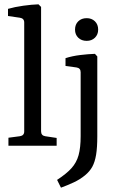

<svg xmlns="http://www.w3.org/2000/svg" viewBox="-20 -674 543 888"><path d="M170 -67Q170 -47 189 -44L242 -36V0H19V-37L72 -44Q92 -47 92 -66V-570Q92 -589 72 -592L17 -600V-633Q48 -642 87.5 -647.5Q127 -653 158 -654L170 -642ZM430 -413V-44Q430 8 424.5 41.5Q419 75 407 97Q395 119 373 137Q350 156 321 169.5Q292 183 262 194L244 158Q287 130 310.5 104Q334 78 343.5 43.5Q353 9 353 -44V-340Q353 -359 334 -362L283 -369V-405Q314 -415 351 -419.5Q388 -424 419 -425ZM434 -537Q434 -514 419 -499.5Q404 -485 381 -485Q357 -485 342 -499.5Q327 -514 327 -537Q327 -561 342 -575.5Q357 -590 381 -590Q404 -590 419 -575.5Q434 -561 434 -537Z"/></svg>

Font: Rasa
Style: Regular
Weight: 400
Designer: Anna Giedrys (Yrsa+Rasa design), David Brezina (Yrsa art-direction, Rasa art-direction, design)
Foundry: Rosetta Type Foundry
Version: Version 2.004